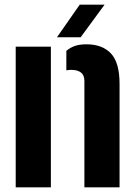

<svg xmlns="http://www.w3.org/2000/svg" viewBox="-20 -799 575 819"><path d="M47 0V-600H197V0ZM340 0V-454Q340 -478 325.5 -489.5Q311 -501 284 -501Q279 -501 273.8 -500.5Q268.5 -500 263 -499V-582Q278.5 -595.5 298.8 -602.8Q319 -610 349 -610Q416.5 -610 453.2 -571Q490 -532 490 -441V0ZM223 -640 320 -779H426L324 -640Z"/></svg>

Font: Big Shoulders Stencil Text Thin Black
Style: Regular
Weight: 900
Version: Version 2.001